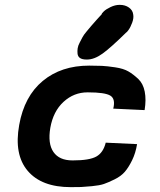

<svg xmlns="http://www.w3.org/2000/svg" viewBox="-20 -770 658 790"><path d="M338 -525H336Q301 -525 299 -550Q298 -560 299.5 -571Q301 -582 308 -595Q315 -608 319.5 -617Q324 -626 337.5 -642Q351 -658 356 -664Q361 -670 378 -689Q395 -708 399 -712Q397 -713 406.5 -722.5Q416 -732 435 -741Q454 -750 472 -750H473Q495 -750 510.5 -739Q526 -728 528 -711Q531 -696 524 -677Q517 -658 509 -647Q501 -636 500 -637Q436 -574 402 -549.5Q368 -525 338 -525ZM271 0Q151 0 94 -67Q37 -134 59 -256Q80 -374 156 -437Q232 -500 347 -500Q379 -500 399.5 -499Q420 -498 454 -493Q488 -488 508.5 -476Q529 -464 549 -445Q569 -426 575.5 -393Q582 -360 575 -317L446 -323Q456 -363 434 -376.5Q412 -390 342 -390H340Q284 -390 241.5 -351Q199 -312 187 -244Q176 -179 200 -144.5Q224 -110 278 -110H280Q348 -110 376.5 -126Q405 -142 415 -183L544 -177Q538 -140 523.5 -110.5Q509 -81 493.5 -63Q478 -45 451.5 -32Q425 -19 407.5 -13Q390 -7 358.5 -4Q327 -1 313.5 -0.5Q300 0 271 0Z"/></svg>

Font: Hermit
Style: Bold Italic
Weight: 700
Italic angle: -10°
Designer: Pablo Caro
Version: Version 2.000;PS 002.000;hotconv 1.0.88;makeotf.lib2.5.64775